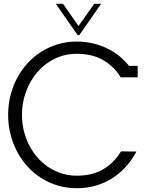

<svg xmlns="http://www.w3.org/2000/svg" viewBox="-20 -971 774 1003"><path d="M380.9 12.2Q329.1 12.2 282.2 -1.7Q235.4 -15.6 195.6 -40.8Q155.8 -65.9 123.8 -101.1Q91.8 -136.2 69.3 -179Q46.9 -221.7 34.7 -270.3Q22.5 -318.8 22.5 -371.1Q22.5 -423.3 34.7 -472.2Q46.9 -521 69.6 -563.5Q92.3 -606 124.5 -641.1Q156.7 -676.3 196.5 -701.2Q236.3 -726.1 283 -740Q329.6 -753.9 380.9 -753.9Q427.2 -753.9 468.3 -743.7Q509.3 -733.4 543.9 -716.1Q578.6 -698.7 606.2 -675.5Q633.8 -652.3 653.8 -627H699.2V-566.9H610.8Q574.7 -625 518.1 -657.5Q461.4 -689.9 380.9 -689.9Q317.9 -689.9 265.1 -663.8Q212.4 -637.7 174.6 -593.5Q136.7 -549.3 115.7 -491.7Q94.7 -434.1 94.7 -371.1Q94.7 -329.1 104.2 -289.1Q113.8 -249 131.6 -213.9Q149.4 -178.7 175 -149.2Q200.7 -119.6 232.4 -98.4Q264.2 -77.1 301.5 -65.2Q338.9 -53.2 380.9 -53.2Q459.5 -53.2 516.1 -85Q572.8 -116.7 612.3 -180.2L692.9 -179.2Q669.4 -135.7 637.9 -100.6Q606.4 -65.4 567.1 -40.3Q527.8 -15.1 481.2 -1.5Q434.6 12.2 380.9 12.2ZM395 -788.6H384.8L271.5 -951.2H309.1L390.1 -835L472.2 -951.2H508.3Z"/></svg>

Font: Twentytwelve Slab Light
Style: TwentytwelveSlab
Weight: 300
Designer: Domenico Catapano
Version: Version 1.00 2012